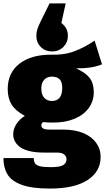

<svg xmlns="http://www.w3.org/2000/svg" viewBox="-25 -873 615 1120"><path d="M570 -498Q517 -474 418 -474Q472 -451 497 -419.5Q522 -388 522 -334Q522 -284 493 -243.5Q464 -203 410.5 -180.5Q357 -158 285 -158Q246 -158 228 -161Q216 -155 216 -142Q216 -131 226 -124Q236 -117 268 -117H345Q411 -117 460 -97Q509 -77 535.5 -40.5Q562 -4 562 42Q562 128 485.5 177.5Q409 227 266 227Q161 227 101.5 205Q42 183 18.5 144Q-5 105 -5 49H172Q172 70 180 81Q188 92 209 97Q230 102 272 102Q326 102 344.5 89.5Q363 77 363 56Q363 39 349.5 28Q336 17 306 17H232Q140 17 96 -12.5Q52 -42 52 -90Q52 -121 71 -150Q90 -179 120 -197Q66 -226 43 -263Q20 -300 20 -353Q20 -448 88 -501Q156 -554 271 -554Q347 -551 407.5 -573.5Q468 -596 527 -636ZM216 -357Q216 -321 233 -302.5Q250 -284 277 -284Q338 -284 338 -360Q338 -395 323 -410.5Q308 -426 277 -426Q250 -426 233 -408Q216 -390 216 -357ZM187 -664Q187 -685 193 -703Q199 -721 214 -752L264 -853H358L333 -739Q371 -710 371 -664Q371 -626 345 -599.5Q319 -573 279 -573Q239 -573 213 -599Q187 -625 187 -664Z"/></svg>

Font: Fira Sans Black
Style: Regular
Weight: 900
Designer: Carrois Corporate & Edenspiekermann AG
Foundry: Carrois Corporate GbR & Edenspiekermann AG
Version: Version 4.203